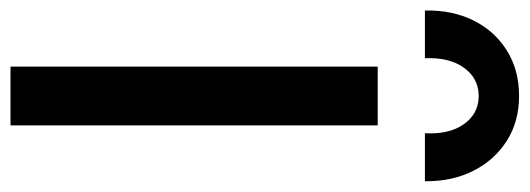

<svg xmlns="http://www.w3.org/2000/svg" viewBox="-358 -668 1010 366"><g transform="rotate(90 147.0 -485.0)"><path d="M91 0V-700H203V0ZM-16 -790Q-17 -842.5 3.2 -883Q23.5 -923.5 60.8 -946.5Q98 -969.5 147 -969.5Q195.5 -969.5 232.2 -946.2Q269 -923 289.5 -882.5Q310 -842 309.5 -790H218Q220.5 -836.5 200.5 -864.5Q180.5 -892.5 147 -892.5Q113.5 -892.5 93.2 -864.5Q73 -836.5 75 -790Z"/></g></svg>

Font: Geologica Cursive
Style: Regular
Weight: 400
Designer: Sindre Bremnes, Frode Helland
Foundry: Monokrom Skriftforlag AS
Version: Version 1.010;gftools[0.9.28]